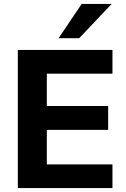

<svg xmlns="http://www.w3.org/2000/svg" viewBox="-20 -960 645 980"><path d="M71 0V-705H554V-584H219V-419H532V-297H219V-121H554V0ZM279 -765 397 -940H550L384 -765Z"/></svg>

Font: Nunito Sans 12pt ExtraBold
Style: Regular
Weight: 800
Designer: Vernon Adams
Foundry: Vernon Adams
Version: Version 3.101;gftools[0.9.27]